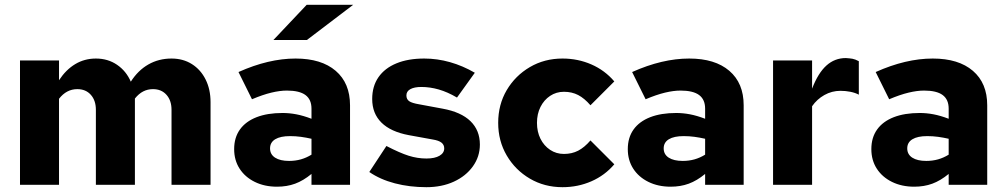

<svg xmlns="http://www.w3.org/2000/svg" viewBox="-20 -767 4177 797"><path d="M63 0V-516H225V-434Q254 -478 292.5 -501Q331 -524 378 -524Q428 -524 466 -498Q504 -472 523 -428Q553 -475 596 -499.5Q639 -524 692 -524Q740 -524 776.5 -501Q813 -478 833.5 -437Q854 -396 854 -343V0H692V-311Q692 -350 671 -373.5Q650 -397 615 -397Q593 -397 574.5 -387.5Q556 -378 540 -358Q540 -354 540 -350.5Q540 -347 540 -343V0H378V-311Q378 -350 357 -373.5Q336 -397 301 -397Q256 -397 225 -357V0Z M1130 8Q1078 8 1037.5 -12Q997 -32 974.5 -67Q952 -102 952 -148Q952 -196 976 -229.5Q1000 -263 1045 -280.5Q1090 -298 1153 -298Q1181 -298 1210 -292.5Q1239 -287 1273 -274V-316Q1273 -354 1248 -372.5Q1223 -391 1171 -391Q1142 -391 1106.5 -382.5Q1071 -374 1026 -355L970 -468Q1095 -524 1207 -524Q1314 -524 1373.5 -473Q1433 -422 1433 -330V0H1273V-45Q1239 -17 1205 -4.5Q1171 8 1130 8ZM1101 -151Q1101 -126 1122 -112.5Q1143 -99 1180 -99Q1206 -99 1229 -105.5Q1252 -112 1273 -125V-191Q1251 -196 1229 -199Q1207 -202 1184 -202Q1144 -202 1122.5 -189Q1101 -176 1101 -151ZM1115 -601 1253 -747H1446L1254 -601Z M1750 10Q1680 10 1619 -6Q1558 -22 1513 -53L1584 -161Q1640 -132 1676.5 -120.5Q1713 -109 1750 -109Q1785 -109 1804.5 -120.5Q1824 -132 1824 -151Q1824 -166 1812.5 -175Q1801 -184 1776 -188L1677 -206Q1602 -220 1563.5 -258Q1525 -296 1525 -356Q1525 -409 1551 -446.5Q1577 -484 1625.5 -504Q1674 -524 1741 -524Q1795 -524 1848 -509Q1901 -494 1951 -465L1877 -362Q1838 -385 1801.5 -395.5Q1765 -406 1729 -406Q1700 -406 1683.5 -397Q1667 -388 1667 -371Q1667 -355 1678.5 -347Q1690 -339 1720 -334L1817 -316Q1894 -302 1933 -264Q1972 -226 1972 -167Q1972 -117 1943 -76.5Q1914 -36 1864 -13Q1814 10 1750 10Z M2315 10Q2240 10 2179.5 -25.5Q2119 -61 2083.5 -121.5Q2048 -182 2048 -257Q2048 -333 2083.5 -393Q2119 -453 2179.5 -488.5Q2240 -524 2315 -524Q2379 -524 2435 -499.5Q2491 -475 2530 -429L2431 -330Q2406 -359 2380 -372.5Q2354 -386 2321 -386Q2289 -386 2263.5 -369Q2238 -352 2223.5 -323Q2209 -294 2209 -257Q2209 -220 2223.5 -191Q2238 -162 2263.5 -145Q2289 -128 2321 -128Q2354 -128 2380 -141.5Q2406 -155 2431 -184L2530 -85Q2491 -39 2435 -14.5Q2379 10 2315 10Z M2764 8Q2712 8 2671.5 -12Q2631 -32 2608.5 -67Q2586 -102 2586 -148Q2586 -196 2610 -229.5Q2634 -263 2679 -280.5Q2724 -298 2787 -298Q2815 -298 2844 -292.5Q2873 -287 2907 -274V-316Q2907 -354 2882 -372.5Q2857 -391 2805 -391Q2776 -391 2740.5 -382.5Q2705 -374 2660 -355L2604 -468Q2729 -524 2841 -524Q2948 -524 3007.5 -473Q3067 -422 3067 -330V0H2907V-45Q2873 -17 2839 -4.5Q2805 8 2764 8ZM2735 -151Q2735 -126 2756 -112.5Q2777 -99 2814 -99Q2840 -99 2863 -105.5Q2886 -112 2907 -125V-191Q2885 -196 2863 -199Q2841 -202 2818 -202Q2778 -202 2756.5 -189Q2735 -176 2735 -151Z M3189 0V-516H3351V-399Q3376 -464 3410.5 -495Q3445 -526 3491 -526Q3508 -525 3519 -523Q3530 -521 3545 -513V-374Q3530 -382 3510 -386Q3490 -390 3469 -390Q3433 -390 3402 -372.5Q3371 -355 3351 -326V0Z M3775 8Q3723 8 3682.5 -12Q3642 -32 3619.5 -67Q3597 -102 3597 -148Q3597 -196 3621 -229.5Q3645 -263 3690 -280.5Q3735 -298 3798 -298Q3826 -298 3855 -292.5Q3884 -287 3918 -274V-316Q3918 -354 3893 -372.5Q3868 -391 3816 -391Q3787 -391 3751.5 -382.5Q3716 -374 3671 -355L3615 -468Q3740 -524 3852 -524Q3959 -524 4018.5 -473Q4078 -422 4078 -330V0H3918V-45Q3884 -17 3850 -4.5Q3816 8 3775 8ZM3746 -151Q3746 -126 3767 -112.5Q3788 -99 3825 -99Q3851 -99 3874 -105.5Q3897 -112 3918 -125V-191Q3896 -196 3874 -199Q3852 -202 3829 -202Q3789 -202 3767.5 -189Q3746 -176 3746 -151Z"/></svg>

Font: Red Hat Text
Style: Bold
Weight: 700
Designer: Pentagram, MCKL
Foundry: MCKL
Version: Version 1.030